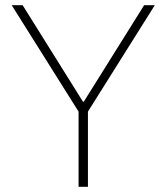

<svg xmlns="http://www.w3.org/2000/svg" viewBox="-20 -718 640 738"><path d="M282 0V-289L25 -698H67L299 -327H302L534 -698H575L318 -289V0Z"/></svg>

Font: IBM Plex Mono ExtraLight
Style: Regular
Weight: 200
Monospace: yes
Designer: Mike Abbink, Paul van der Laan, Pieter van Rosmalen
Foundry: Bold Monday
Version: Version 2.3